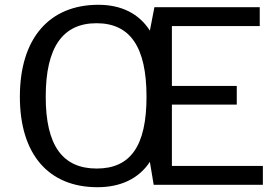

<svg xmlns="http://www.w3.org/2000/svg" viewBox="-20 -772 1168 802"><path d="M1078 -79H698V-335H969V-413H698V-663H1065V-742H625L606 -644C561 -715 487 -752 391 -752C186 -752 63 -612 63 -368C63 -126 184 10 387 10C484 10 560 -26 606 -96L622 0H1078ZM384 -68C242 -68 171 -163 171 -368C171 -576 243 -675 383 -675C523 -675 592 -577 592 -368C592 -162 525 -68 384 -68Z"/></svg>

Font: 18Franklin
Style: Regular
Weight: 400
Designer: Pablo Impallari, Rodrigo Fuenzalida (Modified by Dan O. Williams)
Version: Version 0.025;PS 000.025;hotconv 1.0.88;makeotf.lib2.5.64775